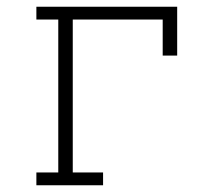

<svg xmlns="http://www.w3.org/2000/svg" viewBox="-20 -550 640 570"><path d="M88 0V-38H153V-492H88V-530H506V-385H463V-492H196V-38H286V0Z"/></svg>

Font: Iosevka Slab XLtEx
Style: Regular
Weight: 200
Width: 7
Monospace: yes
Designer: Belleve Invis
Foundry: Belleve Invis
Version: Version 11.1.0; ttfautohint (v1.8.3)